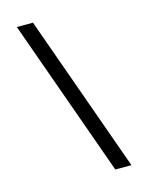

<svg xmlns="http://www.w3.org/2000/svg" viewBox="-139 -909 879 1137"><g transform="rotate(-15 300.0 -340.0)"><path d="M423 143 78 -823H177L522 143Z"/></g></svg>

Font: Iosevka SS04 Medium Extended
Style: Regular
Weight: 500
Width: 7
Monospace: yes
Designer: Belleve Invis
Foundry: Belleve Invis
Version: Version 19.0.0; ttfautohint (v1.8.4)